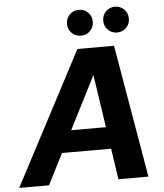

<svg xmlns="http://www.w3.org/2000/svg" viewBox="-88 -956 860 1008"><g transform="rotate(-5 342.5 -452.0)"><path d="M-28 0 340 -700H533L653 0H495L412 -555H411L129 0ZM106 -163 165 -278H541L558 -163ZM365 -768Q336 -768 316.5 -787.5Q297 -807 297 -836Q297 -865 316.5 -884.5Q336 -904 365 -904Q394 -904 413.5 -884.5Q433 -865 433 -836Q433 -807 413.5 -787.5Q394 -768 365 -768ZM555 -768Q527 -768 507.5 -787.5Q488 -807 488 -836Q488 -865 507.5 -884.5Q527 -904 555 -904Q584 -904 603.5 -884.5Q623 -865 623 -836Q623 -807 603.5 -787.5Q584 -768 555 -768Z"/></g></svg>

Font: DM Sans 28pt Black
Style: Italic
Weight: 900
Italic angle: -10°
Version: Version 4.004;gftools[0.9.30]